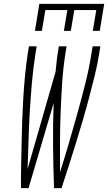

<svg xmlns="http://www.w3.org/2000/svg" viewBox="-20 -975 560 995"><path d="M128 0H89Q88 -58 89.5 -116Q91 -174 92 -232Q93 -290 95 -348Q97 -406 100.5 -464.5Q104 -523 109.5 -581.5Q115 -640 124 -698L130 -735H170L164 -698Q152 -623 145.5 -548Q139 -473 134.5 -398Q130 -323 128 -248.5Q126 -174 123 -99L268 -603Q271 -627 273 -650.5Q275 -674 279 -698L285 -735H325L319 -698Q307 -621 302 -543.5Q297 -466 294 -389Q291 -312 291 -235Q291 -158 291 -82Q315 -158 337.5 -235Q360 -312 381.5 -389Q403 -466 422.5 -543.5Q442 -621 454 -698L460 -735H500L494 -698Q485 -640 470.5 -581.5Q456 -523 440.5 -464.5Q425 -406 408 -348Q391 -290 373 -232Q355 -174 336.5 -116Q318 -58 299 0H260Q256 -110 255 -220Q254 -330 258 -441ZM161 -815 184 -955H520L497 -815H461L479 -923H365L347 -815H311L329 -923H215L197 -815Z"/></svg>

Font: Iosevka Extralight Oblique
Style: Regular
Weight: 200
Italic angle: -9°
Monospace: yes
Designer: Belleve Invis
Foundry: Belleve Invis
Version: Version 32.5.0; ttfautohint (v1.8.4)